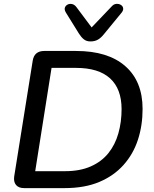

<svg xmlns="http://www.w3.org/2000/svg" viewBox="-20 -967 791 987"><path d="M104 0Q76 0 62.5 -16Q49 -32 53 -60L148 -654Q152 -680 167 -692.5Q182 -705 207 -705H371Q535 -705 624 -627Q713 -549 713 -407Q713 -322 689 -248.5Q665 -175 615 -119Q565 -63 490 -31.5Q415 0 312 0ZM161 -87H314Q391 -87 446.5 -111.5Q502 -136 537 -179.5Q572 -223 588.5 -281.5Q605 -340 605 -406Q605 -510 546 -564Q487 -618 371 -618H245ZM445 -754Q425 -754 411.5 -764.5Q398 -775 386 -794L319 -902Q310 -917 313.5 -927.5Q317 -938 327.5 -943.5Q338 -949 351 -946Q364 -943 374 -929L451 -826L555 -935Q565 -946 578 -947Q591 -948 601 -942Q611 -936 613 -925.5Q615 -915 606 -903L514 -791Q499 -772 483 -763Q467 -754 445 -754Z"/></svg>

Font: Nunito ExtraLight SemiBold
Style: Italic
Weight: 600
Italic angle: -9°
Version: Version 3.602